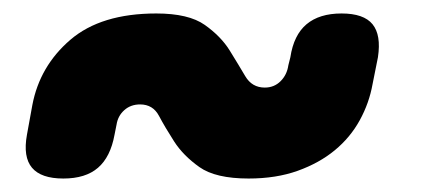

<svg xmlns="http://www.w3.org/2000/svg" viewBox="-20 -485 640 285"><path d="M411 -400Q416 -433 435 -449Q454 -465 487 -465Q520 -465 533 -449Q546 -433 541 -400L533 -360Q528 -332 514 -306.5Q500 -281 477 -262Q454 -243 422 -231.5Q390 -220 349 -220Q300 -220 276 -237Q252 -254 238.5 -275Q225 -296 216 -313Q207 -330 188 -330Q174 -330 164.5 -321.5Q155 -313 153 -300L150 -285Q144 -252 125.5 -236Q107 -220 74 -220Q41 -220 27.5 -236Q14 -252 20 -285L28 -329Q39 -387 84.5 -426Q130 -465 212 -465Q260 -465 284 -448Q308 -431 321 -410Q334 -389 344 -372Q354 -355 373 -355Q387 -355 396.5 -364.5Q406 -374 408 -388Z"/></svg>

Font: Maple Mono ExtraBold
Style: Italic
Weight: 800
Italic angle: -10°
Monospace: yes
Designer: subframe7536
Version: Version 7.200